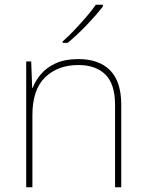

<svg xmlns="http://www.w3.org/2000/svg" viewBox="-20 -786 613 806"><path d="M309 -538Q395 -538 442 -491Q489 -444 489 -346V0H463V-345Q463 -433 422.5 -473Q382 -513 309 -513Q223 -513 169.5 -461.5Q116 -410 116 -302V0H90V-528H111L115 -417H117Q129 -448 152.5 -475.5Q176 -503 214.5 -520.5Q253 -538 309 -538ZM412 -759Q386 -725 345 -682Q304 -639 264 -606H243V-612Q266 -632 292.5 -660Q319 -688 343.5 -716.5Q368 -745 382 -766H412Z"/></svg>

Font: Noto Sans Khmer UI Thin
Style: Regular
Weight: 100
Designer: Danh Hong and the Monotype Design Team
Foundry: Monotype Imaging Inc.
Version: Version 2.002; ttfautohint (v1.8.4.7-5d5b)